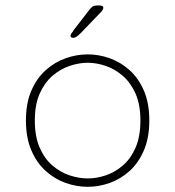

<svg xmlns="http://www.w3.org/2000/svg" viewBox="-20 -692 659 722"><path d="M310 10.5Q268 10.5 227 -4Q186 -18.5 152 -49Q118 -79.5 97.8 -126.8Q77.5 -174 77.5 -239Q77.5 -304 97.8 -351Q118 -398 152 -428.2Q186 -458.5 227 -473Q268 -487.5 310 -487.5Q351.5 -487.5 392.5 -473Q433.5 -458.5 467.2 -428.2Q501 -398 521.2 -351Q541.5 -304 541.5 -239Q541.5 -174 521.2 -126.8Q501 -79.5 467.2 -49Q433.5 -18.5 392.5 -4Q351.5 10.5 310 10.5ZM310 -21Q343 -21 377.5 -32.5Q412 -44 441.8 -69.5Q471.5 -95 489.8 -136.8Q508 -178.5 508 -239Q508 -298.5 489.8 -339.8Q471.5 -381 441.8 -406.8Q412 -432.5 377.5 -444.2Q343 -456 310 -456Q277 -456 242 -444.2Q207 -432.5 177.2 -406.8Q147.5 -381 129.2 -339.8Q111 -298.5 111 -239Q111 -178.5 129.2 -136.8Q147.5 -95 177.2 -69.5Q207 -44 242 -32.5Q277 -21 310 -21ZM255 -549.5Q253 -549.5 249 -551.2Q245 -553 245 -557Q245 -563 259.5 -582L316 -655Q323 -664 328.8 -667.8Q334.5 -671.5 345.5 -671.5H353.5Q359.5 -671.5 364 -669.5Q368.5 -667.5 368.5 -663Q368.5 -655.5 359.5 -646.5L283 -567Q275 -559 268 -554.2Q261 -549.5 255 -549.5Z"/></svg>

Font: Sono ExtraLight Monospace ExtraLight
Style: Regular
Weight: 250
Version: Version 2.112